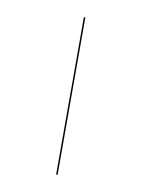

<svg xmlns="http://www.w3.org/2000/svg" viewBox="-58 -483 379 513"><g transform="rotate(10 131.5 -226.5)"><path d="M129 -440H133V-13H129Z"/></g></svg>

Font: FiraGO Four
Style: Regular
Weight: 100
Designer: bBox Type
Foundry: bBox Type GmbH
Version: Version 1.001